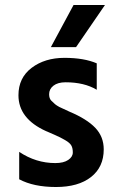

<svg xmlns="http://www.w3.org/2000/svg" viewBox="-20 -745 467 770"><path d="M285 -556H184L275 -725H401ZM396 -146Q396 -75 345 -35Q294 5 204.5 5Q115 5 57 -26V-136Q124 -91 202 -91Q235 -91 253.5 -103.5Q272 -116 272 -133.5Q272 -151 266 -161.5Q260 -172 243 -182Q221 -195 198.5 -204.5Q176 -214 174.5 -215Q173 -216 170 -217Q167 -218 165 -219Q54 -269 54 -363Q54 -433 107 -473Q160 -513 238.5 -513Q317 -513 368 -491V-385Q318 -415 243 -415Q212 -415 194.5 -401.5Q177 -388 177 -367Q177 -350 186 -341Q195 -332 201 -327Q207 -322 218 -316Q245 -303 259 -297Q328 -268 362 -232.5Q396 -197 396 -146Z"/></svg>

Font: Hind Mysuru SemiBold
Style: Regular
Weight: 600
Designer: Manushi Parikh, Hitesh Malaviya
Foundry: Indian Type Foundry
Version: Version 0.703;PS 1.0;hotconv 1.0.86;makeotf.lib2.5.63406